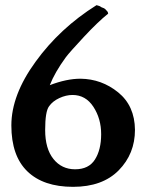

<svg xmlns="http://www.w3.org/2000/svg" viewBox="-20 -712 565 744"><path d="M170 -300Q155 -280 155 -208Q155 -136 187 -96Q219 -56 271 -56Q324 -56 348 -94Q372 -132 372 -192Q372 -252 342 -298Q312 -344 261 -344Q236 -344 210 -332Q184 -320 170 -300ZM292 -407Q374 -406 438 -354Q502 -302 503 -209Q503 -116 440 -52Q377 12 263 12Q148 12 86 -48Q24 -108 24 -226Q24 -344 118 -473Q212 -603 354 -692Q355 -692 361 -690Q368 -688 370 -686Q372 -684 378 -682Q384 -680 386 -678Q389 -676 392 -672Q399 -666 399 -659Q360 -628 305 -569Q250 -510 235 -490Q192 -431 173 -382Q238 -407 292 -407Z"/></svg>

Font: Lusitana
Style: Bold
Weight: 700
Designer: Ana Paula Megda
Foundry: Ana Paula Megda
Version: Version 1.001; ttfautohint (v1.4.1)